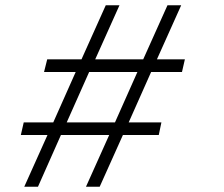

<svg xmlns="http://www.w3.org/2000/svg" viewBox="-20 -708 849 728"><path d="M160 -196 72 0H124L211 -196H394L306 0H358L446 -196H582L592 -244H468L553 -435H670L681 -483H575L667 -688H615L523 -483H341L433 -688H381L289 -483H159L147 -435H267L182 -244H70L59 -196ZM416 -244H233L318 -435H501Z"/></svg>

Font: Saira UNSAM Light Italic
Style: Regular
Weight: 300
Italic angle: -12°
Designer: Hector Gatti with collaboration of the Omnibus-Type team
Foundry: Omnibus-Type
Version: Version 0.072;PS 000.072;hotconv 1.0.88;makeotf.lib2.5.64775